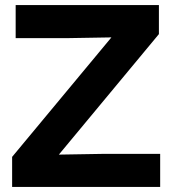

<svg xmlns="http://www.w3.org/2000/svg" viewBox="-20 -740 682 760"><path d="M28 0H614V-131H393L213 -128L609 -605V-720H42V-589H244L421 -592L28 -119Z"/></svg>

Font: Aspekta 650
Style: Regular
Weight: 650
Designer: Ivo Dolenc
Version: Version 2.000